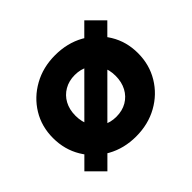

<svg xmlns="http://www.w3.org/2000/svg" viewBox="-136 -666 849 849"><g transform="rotate(-45 288.0 -242.0)"><path d="M287 11Q212 11 151.8 -22.5Q91.5 -56 56.8 -114Q22 -172 22 -244Q22 -316 56.8 -373Q91.5 -430 151.8 -463.5Q212 -497 287.5 -497Q363.5 -497 423.5 -463.8Q483.5 -430.5 518.5 -373.2Q553.5 -316 553.5 -244Q553.5 -172 518.5 -114Q483.5 -56 423.2 -22.5Q363 11 287 11ZM287 -112.5Q324.5 -112.5 352.8 -129Q381 -145.5 396.8 -175Q412.5 -204.5 412.5 -243Q412.5 -282 396.5 -311.2Q380.5 -340.5 352.5 -357Q324.5 -373.5 287 -373.5Q250.5 -373.5 222 -357Q193.5 -340.5 177.8 -311.5Q162 -282.5 162 -243.5Q162 -205 177.8 -175.2Q193.5 -145.5 221.8 -129Q250 -112.5 287 -112.5ZM88 30 16 -42 488 -514.5 560 -442.5Z"/></g></svg>

Font: Outfit Thin
Style: Regular
Weight: 100
Designer: Rodrigo Fuenzalida
Foundry: fragTYPE
Version: Version 1.000